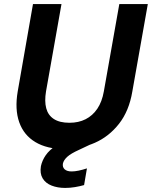

<svg xmlns="http://www.w3.org/2000/svg" viewBox="-20 -720 746 943"><path d="M296 12Q211 12 154 -22Q97 -56 74.5 -119.5Q52 -183 67 -271L142 -700H282L206 -271Q198 -223 207 -188.5Q216 -154 244.5 -135.5Q273 -117 321 -117Q366 -117 400.5 -134.5Q435 -152 458 -186Q481 -220 490 -271L566 -700H706L630 -271Q614 -175 564.5 -112Q515 -49 445.5 -18.5Q376 12 296 12ZM300 203Q263 203 233.5 191.5Q204 180 189.5 156Q175 132 181 96Q187 68 204.5 42.5Q222 17 258 -7Q294 -31 354 -55L402 -74L421 -9L368 16Q328 34 310.5 50Q293 66 289 83Q286 101 297.5 111.5Q309 122 332 122Q347 122 366.5 118Q386 114 407 107L393 189Q372 195 348 199Q324 203 300 203Z"/></svg>

Font: DM Sans 20pt ExtraBold
Style: Italic
Weight: 800
Italic angle: -10°
Version: Version 4.004;gftools[0.9.30]